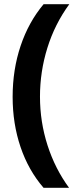

<svg xmlns="http://www.w3.org/2000/svg" viewBox="-20 -734 379 912"><path d="M40 -273.9Q40 -403.3 77.9 -516.1Q115.7 -628.9 187 -713.9H309.1Q240.2 -619.6 205.1 -506.8Q169.9 -394 169.9 -274.9Q169.9 -155.3 205.8 -43.7Q241.7 67.9 308.1 158.2H187Q115.2 75.2 77.6 -35.6Q40 -146.5 40 -273.9Z"/></svg>

Font: Samim FD
Style: Bold-FD
Weight: 700
Foundry: DejaVu fonts team - Redesigned by Saber Rastikerdar
Version: Version 4.0.1